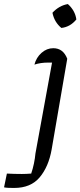

<svg xmlns="http://www.w3.org/2000/svg" viewBox="-125 -726 397 948"><path d="M178 -588Q143 -617 134 -663Q166 -698 210 -706Q246 -674 252 -630Q222 -593 178 -588ZM-55 202Q-70 202 -83 201.5Q-96 201 -105 199L-91 131Q-73 132 -54 132.5Q-35 133 -17 133Q5 133 29 131Q37 108 42.5 81.5Q48 55 50 32L132 -417Q121 -417 113 -417Q75 -417 45 -407Q54 -442 80 -465Q106 -488 138 -488Q187 -488 207 -436L130 12Q115 97 71 149.5Q27 202 -55 202Z"/></svg>

Font: Piazzolla
Style: Italic
Weight: 400
Italic angle: -11.3°
Designer: Juan Pablo del Peral
Foundry: Huerta Tipografica
Version: Version 1.330